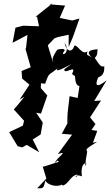

<svg xmlns="http://www.w3.org/2000/svg" viewBox="-20 -808 613 1068"><path d="M338 -423C333 -387 411 -455 381 -398C401 -368 420 -409 391 -390C405 -392 389 -336 422 -329L412 -263L367 -273L356 -178L354 -122L370 -150L324 -64L381 -59L302 49C365 29 299 63 284 100C338 53 278 73 308 92C271 102 208 127 217 117L238 185L187 239C228 242 221 233 233 196C243 224 318 244 345 200C308 219 315 202 328 224C361 218 372 168 410 163C401 200 386 153 436 173C424 96 466 92 459 106C452 130 453 101 465 36C461 21 447 27 520 -19L497 -14L521 -80L489 -85L511 -118L481 -155L542 -249L504 -246L573 -361C511 -313 509 -337 526 -377C539 -383 563 -391 560 -439C542 -435 537 -441 507 -486C526 -503 519 -518 523 -534C475 -531 457 -518 492 -487C471 -505 457 -495 467 -522C435 -499 413 -560 394 -554C381 -513 349 -519 339 -570C380 -509 305 -487 340 -527C338 -537 328 -538 299 -532C242 -450 299 -469 273 -467L246 -556L282 -594L299 -601L362 -615V-547L386 -603L422 -705L382 -694L314 -708L271 -698L296 -671L342 -777L254 -784L270 -788L178 -715H186L197 -662L109 -665L66 -654L50 -570L133 -614L125 -543L122 -535L151 -434L100 -413L103 -371L144 -337L89 -254L116 -270C96 -246 78 -222 57 -199L114 -136L107 -109L31 -73L78 5L103 12L129 -2L198 39L162 -32L206 -60L218 -126L181 -181L208 -176L243 -277L207 -318L208 -345L231 -342C258 -420 249 -377 318 -446C281 -415 283 -398 379 -453Z"/></svg>

Font: Asimov Aggro
Style: CondIt
Weight: 500
Designer: Google
Version: Version 2.000980; 2014